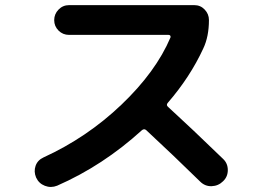

<svg xmlns="http://www.w3.org/2000/svg" viewBox="-20 -737 1040 756"><path d="M205.1 -5.9Q180.7 3.9 156.7 -5.4Q132.8 -14.6 122.1 -38.1Q112.3 -61.5 120.1 -84Q127.9 -106.4 151.4 -117.2Q322.3 -195.3 458 -324.7Q593.8 -454.1 651.4 -589.8Q652.3 -593.8 650.4 -596.7Q648.4 -599.6 643.6 -599.6H252Q227.5 -599.6 210.4 -616.7Q193.4 -633.8 193.4 -657.7Q193.4 -681.6 210.4 -699.2Q227.5 -716.8 252 -716.8H745.1Q769.5 -716.8 786.1 -699.2Q802.7 -681.6 802.7 -658.2Q802.7 -592.8 780.3 -545.9Q728.5 -433.6 640.6 -332Q632.8 -323.2 642.6 -315.4Q735.4 -230.5 858.4 -111.3Q877 -93.8 877 -67.4Q877 -41 858.4 -23.4Q839.8 -4.9 813.5 -3.9Q787.1 -2.9 767.6 -22.5Q664.1 -124 555.7 -224.6Q547.9 -231.4 539.1 -224.6Q385.7 -85 205.1 -5.9Z"/></svg>

Font: Rounded-X Mgen+ 2m bold
Style: Bold
Weight: 700
Designer: [Source Han Sans]
Ryoko NISHIZUKA  (kana & ideographs); Paul D. Hunt (Latin, Greek & Cyrillic); Wenlong ZHANG  (bopomofo
Version: Version 1.059.20150602